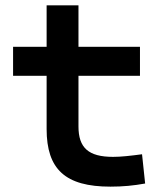

<svg xmlns="http://www.w3.org/2000/svg" viewBox="-20 -694 626 724"><path d="M396.5 9.8C443.8 9.8 483.4 5.9 527.3 -2L515.6 -112.3C470.7 -106.4 437 -102.5 406.2 -102.5C313.5 -102.5 275.9 -136.7 275.9 -217.3V-408.2H507.8V-517.6H275.9V-673.8H155.8V-517.6H29.3V-408.2H155.8V-207.5C155.8 -55.7 226.1 9.8 396.5 9.8Z"/></svg>

Font: Cascadia Mono SemiBold
Style: Regular
Weight: 600
Monospace: yes
Designer: Aaron Bell
Foundry: Saja Typeworks
Version: Version 2404.023